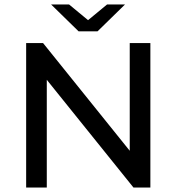

<svg xmlns="http://www.w3.org/2000/svg" viewBox="-20 -836 787 856"><path d="M650.4 -644H558.4V-163.8L172 -644H96.6V0H188.6V-480.2L575 0H650.4ZM537.3 -816H457.2L372.6 -746.1L288 -816H207.9L330.3 -696.4H414.9Z"/></svg>

Font: Montserrat Ace
Style: Regular
Weight: 500
Designer: Julieta Ulanovsky
Foundry: Julieta Ulanovsky
Version: Version 1